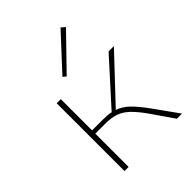

<svg xmlns="http://www.w3.org/2000/svg" viewBox="-201 -812 921 921"><g transform="rotate(-45 259.0 -352.0)"><path d="M226 -517 210 -530 371 -704 391 -687ZM491 0H456L378 -113Q346 -158 320.5 -182Q295 -206 266.5 -216Q238 -226 195 -226H129V0H101V-460H129V-248H202Q237 -248 257 -243L453 -460H489L279 -237Q311 -226 338.5 -200Q366 -174 403 -123Z"/></g></svg>

Font: Ysabeau SC Extralight
Style: Regular
Weight: 200
Designer: Christian Thalmann (Catharsis Fonts)
Version: Version 0.003